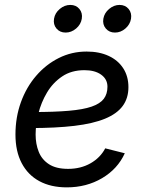

<svg xmlns="http://www.w3.org/2000/svg" viewBox="-20 -769 610 800"><path d="M258.3 11.7Q191.9 11.7 144 -14.2Q96.2 -40 70.3 -89.4Q44.4 -138.7 44.4 -208.5Q44.4 -280.3 67.1 -343Q89.8 -405.8 130.6 -453.1Q171.4 -500.5 225.1 -527.3Q278.8 -554.2 340.8 -554.2Q393.6 -554.2 432.6 -536.1Q471.7 -518.1 493.4 -484.6Q515.1 -451.2 515.1 -405.8Q515.1 -359.9 491.2 -327.4Q467.3 -294.9 417.5 -274.4Q367.7 -253.9 290 -244.6Q212.4 -235.4 105.5 -235.4L117.2 -302.2Q206.5 -302.2 266.4 -307.4Q326.2 -312.5 361.6 -324.7Q397 -336.9 412.4 -357.2Q427.7 -377.4 427.7 -407.7Q427.7 -439 401.6 -457.8Q375.5 -476.6 332 -476.6Q277.3 -476.6 238.8 -450.4Q200.2 -424.3 175.8 -383.3Q151.4 -342.3 139.9 -295.9Q128.4 -249.5 128.4 -208.5Q128.4 -168.9 141.4 -136.5Q154.3 -104 184.1 -84.7Q213.9 -65.4 263.7 -65.4Q316.4 -65.4 357.2 -88.6Q397.9 -111.8 418.5 -150.9L500 -130.4Q470.2 -64.9 405.3 -26.6Q340.3 11.7 258.3 11.7ZM459 -633.3Q435.1 -633.3 420.9 -650.1Q406.7 -667 410.6 -690.9Q414.6 -714.8 434.6 -731.7Q454.6 -748.5 478 -748.5Q502 -748.5 515.9 -731.7Q529.8 -714.8 525.9 -690.9Q522 -667 502.4 -650.1Q482.9 -633.3 459 -633.3ZM253.4 -633.3Q229.5 -633.3 215.3 -650.1Q201.2 -667 205.1 -690.9Q209 -714.8 229 -731.7Q249 -748.5 272.9 -748.5Q296.9 -748.5 310.8 -731.7Q324.7 -714.8 320.8 -690.9Q316.9 -667 297.1 -650.1Q277.3 -633.3 253.4 -633.3Z"/></svg>

Font: Inter 16pt
Style: Italic
Weight: 400
Italic angle: -9.3988°
Version: Version 4.001;git-66647c0bb